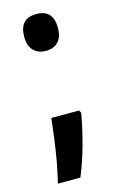

<svg xmlns="http://www.w3.org/2000/svg" viewBox="-109 -594 468 775"><g transform="rotate(-15 125.5 -207.0)"><path d="M55 -472Q55 -549 126 -549Q196 -549 196 -472Q196 -434 177 -414.5Q158 -395 126 -395Q93 -395 74 -415Q55 -435 55 -472ZM198 -117Q172 27 127 135H33Q43 95 51.5 48Q60 1 66 -45Q72 -91 76 -128H192Z"/></g></svg>

Font: Noto Sans Bengali ExtraCondensed SemiBold
Style: Regular
Weight: 600
Width: 2
Designer: Joana Ranito - Universal Thirst; Jelle Bosma - Monotype Design Team
Foundry: Universal Thirst ehf.
Version: Version 3.000; ttfautohint (v1.8.4.7-5d5b)